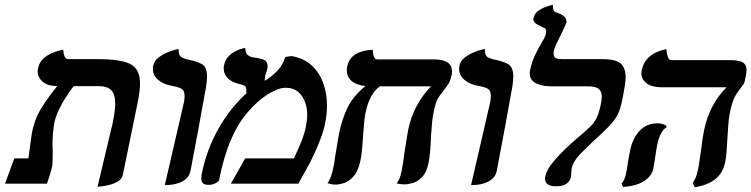

<svg xmlns="http://www.w3.org/2000/svg" viewBox="-20 -770 3150 805"><path d="M389 13 448 -236Q452 -249 454 -262Q463 -307 463 -336Q463 -376 446 -392.5Q429 -409 394 -409H289Q275 -391 258 -365Q241 -339 227.5 -311Q214 -283 208 -257Q204 -232 202 -209Q200 -186 200 -165Q200 -158 200.5 -151Q201 -144 201 -137V-120Q201 -102 200 -86.5Q199 -71 196 -61Q192 -47 187 -30.5Q182 -14 177 0H1L40 -106H99Q100 -114 101.5 -123.5Q103 -133 104 -143Q107 -166 110 -187.5Q113 -209 114 -214Q126 -274 156 -321Q186 -368 220 -409Q181 -409 159.5 -427Q138 -445 138 -471Q138 -475 138.5 -478Q139 -481 140 -485Q145 -509 161.5 -524Q178 -539 197 -547Q216 -555 230.5 -558.5Q245 -562 245 -562Q246 -544 251 -533Q256 -522 266 -522H390Q486 -522 526.5 -501.5Q567 -481 567 -420Q567 -389 558 -344L495 -37Q492 -20 475.5 -10Q459 0 439 5Q419 10 404 11.5Q389 13 389 13Z M671 6 750 -336Q754 -353 754 -367Q754 -390 741.5 -397.5Q729 -405 706 -409Q667 -415 644 -434.5Q621 -454 621 -480Q621 -483 621 -486.5Q621 -490 622 -493Q626 -514 643 -527.5Q660 -541 680 -549.5Q700 -558 714.5 -561.5Q729 -565 729 -565V-561Q729 -536 742 -529.5Q755 -523 765 -521Q802 -514 825 -502Q848 -490 848 -449Q848 -440 847 -429.5Q846 -419 844 -406Q828 -318 812 -230Q796 -142 779 -55Q775 -33 760.5 -20.5Q746 -8 727.5 -2Q709 4 693.5 5Q678 6 671 6Z M1176 -531 1202 -535Q1254 -526 1286.5 -496Q1319 -466 1335 -422Q1351 -378 1351 -327Q1351 -309 1349 -290.5Q1347 -272 1343 -253Q1337 -222 1324 -188Q1311 -154 1298 -126Q1285 -98 1278 -85Q1267 -65 1254.5 -42.5Q1242 -20 1231 0H948L1008 -106H1212Q1225 -132 1240.5 -169Q1256 -206 1263 -242Q1265 -254 1266.5 -265.5Q1268 -277 1268 -287Q1268 -337 1244.5 -369.5Q1221 -402 1178 -402Q1147 -402 1103.5 -375Q1060 -348 1019 -300Q979 -255 948.5 -184.5Q918 -114 898 -13Q897 -9 884 -2Q871 5 856 5Q837 5 830.5 -2Q824 -9 824 -22Q824 -33 827 -46Q847 -144 896.5 -231.5Q946 -319 1018 -383L1011 -380Q1013 -385 1013 -388Q1013 -391 1013 -394Q1013 -405 1006 -410Q999 -415 982 -418Q950 -426 934 -443Q918 -460 918 -482Q918 -485 918 -488.5Q918 -492 919 -495Q924 -519 938 -533.5Q952 -548 968.5 -556Q985 -564 996.5 -566.5Q1008 -569 1008 -569Q1010 -544 1020 -538Q1030 -532 1037 -530Q1060 -528 1081 -521.5Q1102 -515 1102 -492Q1102 -491 1102 -488.5Q1102 -486 1101 -483Q1100 -473 1095 -464L1096 -465Q1095 -462 1094 -459Q1093 -456 1092 -452Q1091 -447 1090.5 -441.5Q1090 -436 1090 -431Q1121 -450 1143.5 -474Q1166 -498 1176 -531Z M1798 -299Q1793 -277 1791 -250.5Q1789 -224 1787 -197Q1786 -166 1783.5 -137.5Q1781 -109 1777 -88Q1769 -48 1750.5 -28.5Q1732 -9 1711.5 -3Q1691 3 1676 3Q1665 3 1654 1Q1643 -1 1643 -1Q1657 -18 1664 -53Q1667 -68 1670.5 -91Q1674 -114 1677 -138Q1681 -162 1684.5 -185Q1688 -208 1691 -224Q1702 -279 1727 -325.5Q1752 -372 1787 -408H1573Q1528 -377 1512 -294Q1508 -272 1506 -247Q1504 -222 1502 -196Q1500 -170 1498 -144.5Q1496 -119 1491 -96Q1482 -53 1463 -31.5Q1444 -10 1423.5 -3Q1403 4 1387 4Q1374 4 1363.5 1Q1353 -2 1353 -2Q1362 -14 1368 -31Q1374 -48 1378 -70Q1381 -81 1382.5 -93.5Q1384 -106 1386 -119Q1387 -124 1388 -130.5Q1389 -137 1390 -142Q1393 -162 1396.5 -181Q1400 -200 1403 -217Q1415 -273 1437.5 -319.5Q1460 -366 1512 -409Q1472 -414 1453 -431.5Q1434 -449 1434 -475Q1434 -479 1434.5 -483.5Q1435 -488 1436 -492Q1441 -516 1455 -530Q1469 -544 1486.5 -550.5Q1504 -557 1518.5 -559Q1533 -561 1539 -561H1543Q1543 -545 1547.5 -533Q1552 -521 1561 -521H1798Q1875 -521 1875 -471Q1875 -467 1875 -462.5Q1875 -458 1873 -453Q1868 -429 1857.5 -414Q1847 -399 1836 -385Q1826 -374 1816 -357Q1806 -340 1798 -299Z M1955 6 2034 -336Q2038 -353 2038 -367Q2038 -390 2025.5 -397.5Q2013 -405 1990 -409Q1951 -415 1928 -434.5Q1905 -454 1905 -480Q1905 -483 1905 -486.5Q1905 -490 1906 -493Q1910 -514 1927 -527.5Q1944 -541 1964 -549.5Q1984 -558 1998.5 -561.5Q2013 -565 2013 -565V-561Q2013 -536 2026 -529.5Q2039 -523 2049 -521Q2086 -514 2109 -502Q2132 -490 2132 -449Q2132 -440 2131 -429.5Q2130 -419 2128 -406Q2112 -318 2096 -230Q2080 -142 2063 -55Q2059 -33 2044.5 -20.5Q2030 -8 2011.5 -2Q1993 4 1977.5 5Q1962 6 1955 6Z M2302 -556Q2301 -553 2301 -550Q2301 -547 2301 -545Q2301 -530 2311.5 -526Q2322 -522 2338 -522H2506Q2562 -522 2582.5 -503.5Q2603 -485 2603 -447Q2603 -430 2599.5 -408.5Q2596 -387 2591 -361Q2585 -330 2578 -309.5Q2571 -289 2559 -271.5Q2547 -254 2526.5 -233.5Q2506 -213 2471 -181Q2434 -147 2408.5 -119.5Q2383 -92 2377 -64Q2376 -57 2375.5 -52.5Q2375 -48 2375 -44Q2375 -40 2374.5 -35.5Q2374 -31 2374 -29Q2365 11 2312 11Q2265 11 2265 -21Q2265 -24 2265.5 -27Q2266 -30 2267 -33Q2271 -53 2288.5 -77Q2306 -101 2330 -125.5Q2354 -150 2377.5 -171Q2401 -192 2417 -205Q2444 -228 2459 -243.5Q2474 -259 2483 -279Q2492 -299 2499 -332Q2501 -341 2502 -349.5Q2503 -358 2503 -365Q2503 -385 2491 -396.5Q2479 -408 2444 -408H2293Q2251 -408 2226 -421.5Q2201 -435 2201 -463Q2201 -467 2201.5 -470.5Q2202 -474 2203 -478Q2210 -512 2224.5 -541.5Q2239 -571 2253 -595Q2258 -602 2263 -612.5Q2268 -623 2269 -630Q2270 -633 2270 -638Q2270 -647 2266 -650.5Q2262 -654 2257 -655Q2246 -660 2231 -668.5Q2216 -677 2216 -690Q2216 -691 2216.5 -692Q2217 -693 2217 -694Q2221 -714 2238 -725.5Q2255 -737 2273.5 -743Q2292 -749 2298 -750Q2298 -731 2302 -725.5Q2306 -720 2308 -719Q2325 -715 2340 -705Q2355 -695 2355 -680V-675Q2355 -674 2347 -656.5Q2339 -639 2330 -621Q2321 -603 2318 -597Q2314 -589 2309 -577.5Q2304 -566 2302 -556Z M3040 -297Q3035 -271 3033.5 -245Q3032 -219 3030 -193Q3028 -165 3026.5 -138Q3025 -111 3020 -88Q3002 -2 2893 15L2884 -2Q2891 -12 2896.5 -24.5Q2902 -37 2905 -53Q2909 -68 2912 -91Q2915 -114 2919 -138Q2925 -190 2932 -224Q2954 -331 3026 -404H2755Q2714 -404 2691.5 -420.5Q2669 -437 2669 -463Q2669 -467 2669.5 -470Q2670 -473 2671 -477Q2677 -505 2693 -522.5Q2709 -540 2728 -549Q2747 -558 2760.5 -561Q2774 -564 2774 -564Q2775 -546 2780 -532Q2785 -518 2793 -518H3037Q3080 -518 3095 -508Q3110 -498 3110 -478Q3110 -473 3109.5 -467.5Q3109 -462 3108 -457L3103 -433Q3102 -423 3095.5 -414.5Q3089 -406 3081 -395Q3071 -383 3060.5 -363.5Q3050 -344 3040 -297ZM2735 -161Q2734 -154 2731.5 -140Q2729 -126 2727 -111Q2725 -96 2722.5 -82Q2720 -68 2719 -62Q2712 -31 2680 -10.5Q2648 10 2592 14L2586 -1Q2592 -6 2597.5 -18.5Q2603 -31 2605 -44Q2607 -51 2609 -64Q2611 -77 2613 -92Q2615 -106 2618 -119.5Q2621 -133 2622 -140Q2633 -192 2662.5 -222.5Q2692 -253 2738 -253Q2758 -253 2775 -242L2773 -235Q2760 -228 2750 -207.5Q2740 -187 2735 -161Z"/></svg>

Font: Libertinus Serif SemiBold
Style: Italic
Weight: 600
Italic angle: -11.5°
Designer: Philipp H. Poll, Khaled Hosny
Foundry: Caleb Maclennan
Version: Version 7.051;RELEASE